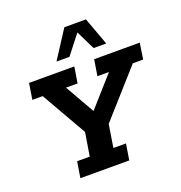

<svg xmlns="http://www.w3.org/2000/svg" viewBox="-142 -924 985 1045"><g transform="rotate(-20 351.0 -401.0)"><path d="M146 0 161 -93H234L256 -228L106 -490H46L61 -583H323L308 -490H241L351 -297L316 -294L490 -490H423L438 -583H702L688 -490H628L392 -225L371 -93H444L429 0ZM241 -641 345 -802H470L529 -641H456L402 -751L316 -641Z"/></g></svg>

Font: Rokkitt SemiBold
Style: Bold Italic
Weight: 700
Italic angle: -9°
Version: Version 3.103